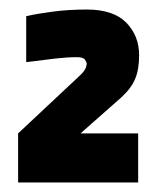

<svg xmlns="http://www.w3.org/2000/svg" viewBox="-20 -653 334 403"><path d="M270 -270H18V-373L145 -492Q155 -501 158.5 -507.5Q162 -514 162 -520Q162 -522 158.5 -527.5Q155 -533 141 -533Q121 -533 95 -530Q69 -527 51 -524.5Q33 -522 35 -523V-619Q56 -624 90 -628.5Q124 -633 162 -633Q218 -633 245 -605.5Q272 -578 272 -537Q272 -507 263.5 -487Q255 -467 234 -448L149 -373H270Z"/></svg>

Font: Blinker
Style: Regular
Weight: 400
Designer: Juergen Huber
Foundry: supertype
Version: 1.017